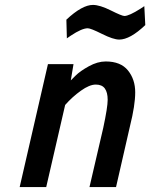

<svg xmlns="http://www.w3.org/2000/svg" viewBox="-20 -761 611 781"><path d="M245 -334 168 0H60L175 -500H279L268 -434L287 -453Q306 -472 341.5 -491.5Q377 -511 410 -511Q471 -511 500.5 -474.5Q530 -438 530 -385.5Q530 -333 509 -249L452 0H344L400 -241Q418 -325 418 -355Q418 -385 406.5 -401Q395 -417 369.5 -417Q344 -417 309 -392Q274 -367 245 -334ZM465 -600Q441 -600 395 -623Q349 -646 337 -646Q313 -646 268 -616L252 -605L250 -681Q314 -741 358 -741Q386 -741 431 -718.5Q476 -696 486 -696Q505 -696 552 -726L567 -736L571 -659Q509 -600 465 -600Z"/></svg>

Font: Titillium Web
Style: SemiBold Italic
Weight: 600
Italic angle: -13°
Version: Version 1.001;PS 57.000;hotconv 1.0.70;makeotf.lib2.5.55311